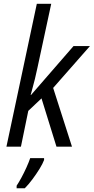

<svg xmlns="http://www.w3.org/2000/svg" viewBox="-20 -780 498 1021"><path d="M14.2 0 175.8 -759.8H252.4L179.2 -419.9Q172.4 -387.2 165.8 -360.6Q159.2 -334 153.3 -313Q147.5 -292 143.1 -274.9H145L371.1 -535.2H458.5L262.7 -312.5L362.8 0H280.3L200.7 -256.8L130.4 -190.4L91.3 0ZM68.4 221.2V207.5Q79.6 190.9 93.8 164.8Q107.9 138.7 120.6 110.6Q133.3 82.5 140.6 61H214.4V70.8Q207.5 89.8 190.4 117.7Q173.3 145.5 152.3 173.6Q131.3 201.7 111.8 221.2Z"/></svg>

Font: Open Sans SemiCondensed
Style: Italic
Weight: 400
Width: 4
Italic angle: -12°
Designer: Monotype Design Team
Foundry: Monotype Imaging Inc.
Version: Version 3.000